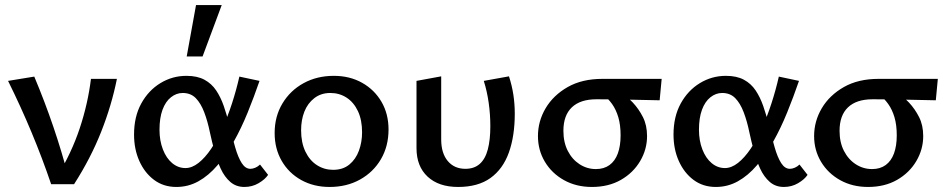

<svg xmlns="http://www.w3.org/2000/svg" viewBox="-20 -731 3762 762"><path d="M183 0Q148 -103 105.5 -205Q63 -307 12 -410L116 -427Q158 -327 192 -227Q226 -127 252 -27H205Q264 -124 296.5 -222Q329 -320 341 -418H444Q423 -313 381.5 -208Q340 -103 274 0Z M680 11Q629 11 591.5 -17Q554 -45 533 -92Q512 -139 512 -197Q512 -268 540.5 -320Q569 -372 616.5 -401Q664 -430 720 -430Q763 -430 791.5 -414.5Q820 -399 838 -372Q856 -345 868 -310.5Q880 -276 889 -239Q902 -186 913.5 -146Q925 -106 939.5 -83.5Q954 -61 974 -61Q983 -61 993.5 -65.5Q1004 -70 1012 -78L1044 -37Q1032 -19 1006.5 -4Q981 11 950 11Q917 11 894 -9Q871 -29 856 -61.5Q841 -94 831 -131.5Q821 -169 813 -206Q804 -250 790.5 -285.5Q777 -321 757 -341.5Q737 -362 705 -362Q680 -362 658.5 -345Q637 -328 625 -295.5Q613 -263 613 -216Q613 -173 626.5 -138Q640 -103 663.5 -83.5Q687 -64 716 -64Q742 -64 768 -84.5Q794 -105 818 -140.5Q842 -176 863 -222.5Q884 -269 901 -321.5Q918 -374 930 -427L1010 -410Q988 -346 963 -284.5Q938 -223 908 -169.5Q878 -116 843 -75Q808 -34 767.5 -11.5Q727 11 680 11ZM721 -507 758 -711H860L784 -507Z M1288 11Q1225 11 1175.5 -16.5Q1126 -44 1098 -92.5Q1070 -141 1070 -203Q1070 -269 1101 -320.5Q1132 -372 1185 -401Q1238 -430 1305 -430Q1368 -430 1417 -402.5Q1466 -375 1494 -327Q1522 -279 1522 -217Q1522 -151 1492 -99.5Q1462 -48 1409 -18.5Q1356 11 1288 11ZM1302 -57Q1341 -57 1366.5 -78Q1392 -99 1404.5 -133Q1417 -167 1417 -206Q1417 -255 1400.5 -290Q1384 -325 1355.5 -343.5Q1327 -362 1291 -362Q1254 -362 1227.5 -341.5Q1201 -321 1188 -288Q1175 -255 1175 -214Q1175 -165 1192 -129.5Q1209 -94 1238 -75.5Q1267 -57 1302 -57Z M1798 11Q1721 11 1677 -30Q1633 -71 1633 -143V-410L1731 -428V-178Q1731 -123 1757 -92Q1783 -61 1827 -61Q1862 -61 1884 -80.5Q1906 -100 1916 -138Q1926 -176 1926 -230Q1926 -277 1919.5 -323Q1913 -369 1900 -410L2000 -428Q2012 -391 2017.5 -354.5Q2023 -318 2023 -280Q2023 -191 1999.5 -125.5Q1976 -60 1926.5 -24.5Q1877 11 1798 11Z M2329 11Q2267 11 2218.5 -16Q2170 -43 2142.5 -89Q2115 -135 2115 -191Q2115 -250 2145.5 -301.5Q2176 -353 2233 -385.5Q2290 -418 2371 -418H2606L2598 -333Q2536 -334 2476.5 -335.5Q2417 -337 2347 -337Q2283 -337 2249.5 -305Q2216 -273 2216 -212Q2216 -166 2233.5 -132Q2251 -98 2280.5 -79Q2310 -60 2345 -60Q2377 -60 2399 -76Q2421 -92 2432 -122Q2443 -152 2443 -194Q2443 -235 2434 -265.5Q2425 -296 2409 -318.5Q2393 -341 2371 -357L2446 -366Q2468 -349 2491.5 -324Q2515 -299 2531.5 -266.5Q2548 -234 2548 -191Q2548 -138 2520.5 -91.5Q2493 -45 2444 -17Q2395 11 2329 11Z M2821 11Q2770 11 2732.5 -17Q2695 -45 2674 -92Q2653 -139 2653 -197Q2653 -268 2681.5 -320Q2710 -372 2757.5 -401Q2805 -430 2861 -430Q2904 -430 2932.5 -414.5Q2961 -399 2979 -372Q2997 -345 3009 -310.5Q3021 -276 3030 -239Q3043 -186 3054.5 -146Q3066 -106 3080.5 -83.5Q3095 -61 3115 -61Q3124 -61 3134.5 -65.5Q3145 -70 3153 -78L3185 -37Q3173 -19 3147.5 -4Q3122 11 3091 11Q3058 11 3035 -9Q3012 -29 2997 -61.5Q2982 -94 2972 -131.5Q2962 -169 2954 -206Q2945 -250 2931.5 -285.5Q2918 -321 2898 -341.5Q2878 -362 2846 -362Q2821 -362 2799.5 -345Q2778 -328 2766 -295.5Q2754 -263 2754 -216Q2754 -173 2767.5 -138Q2781 -103 2804.5 -83.5Q2828 -64 2857 -64Q2883 -64 2909 -84.5Q2935 -105 2959 -140.5Q2983 -176 3004 -222.5Q3025 -269 3042 -321.5Q3059 -374 3071 -427L3151 -410Q3129 -346 3104 -284.5Q3079 -223 3049 -169.5Q3019 -116 2984 -75Q2949 -34 2908.5 -11.5Q2868 11 2821 11Z M3425 11Q3363 11 3314.5 -16Q3266 -43 3238.5 -89Q3211 -135 3211 -191Q3211 -250 3241.5 -301.5Q3272 -353 3329 -385.5Q3386 -418 3467 -418H3702L3694 -333Q3632 -334 3572.5 -335.5Q3513 -337 3443 -337Q3379 -337 3345.5 -305Q3312 -273 3312 -212Q3312 -166 3329.5 -132Q3347 -98 3376.5 -79Q3406 -60 3441 -60Q3473 -60 3495 -76Q3517 -92 3528 -122Q3539 -152 3539 -194Q3539 -235 3530 -265.5Q3521 -296 3505 -318.5Q3489 -341 3467 -357L3542 -366Q3564 -349 3587.5 -324Q3611 -299 3627.5 -266.5Q3644 -234 3644 -191Q3644 -138 3616.5 -91.5Q3589 -45 3540 -17Q3491 11 3425 11Z"/></svg>

Font: Ysabeau SemiBold
Style: Regular
Weight: 600
Designer: Christian Thalmann (Catharsis Fonts)
Version: Version 2.000;gftools[0.9.27.dev2+g8671c4b]